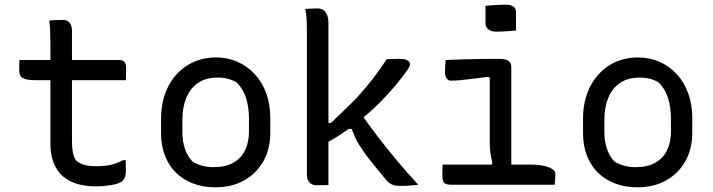

<svg xmlns="http://www.w3.org/2000/svg" viewBox="-20 -788 3040 819"><path d="M63 -532H489Q504 -532 511 -523.5Q518 -515 518 -497Q518 -488 518 -479.5Q518 -471 517.5 -462.5Q517 -454 517 -446H128Q110 -446 97 -448.5Q84 -451 76 -456Q68 -461 65 -469Q62 -477 62 -487Q62 -496 62 -503.5Q62 -511 62.5 -518Q63 -525 63 -532ZM516 -105Q516 -93 516.5 -81Q517 -69 517 -57Q517 -42 512.5 -31Q508 -20 497 -12Q491 -8 480 -4.5Q469 -1 454 1.5Q439 4 422 5.5Q405 7 389 7Q345 7 309.5 -3.5Q274 -14 248.5 -36Q223 -58 209 -93Q195 -128 195 -176Q195 -230 195 -283.5Q195 -337 195 -390.5Q195 -444 195 -497.5Q195 -551 195 -604Q195 -630 194 -654.5Q193 -679 190 -700Q206 -702 221 -702.5Q236 -703 250 -703Q261 -703 269 -698Q277 -693 282 -682.5Q287 -672 287 -656Q287 -597 287 -538.5Q287 -480 287 -421.5Q287 -363 287 -304.5Q287 -246 287 -187Q287 -158 291 -137.5Q295 -117 305 -103Q320 -90 340.5 -84.5Q361 -79 388 -79Q411 -79 430.5 -81Q450 -83 468 -89Q486 -95 506 -105Z M901 -543Q951 -543 993 -524.5Q1035 -506 1066.5 -472Q1098 -438 1115.5 -390.5Q1133 -343 1133 -284V-223Q1133 -152 1103 -99.5Q1073 -47 1020.5 -18Q968 11 899 11Q847 11 804.5 -5Q762 -21 731.5 -50.5Q701 -80 684 -123Q667 -166 667 -220V-281Q667 -360 697.5 -419Q728 -478 781 -510.5Q834 -543 901 -543ZM908 -457Q858 -457 824.5 -434Q791 -411 774.5 -370.5Q758 -330 758 -277V-223Q758 -187 768.5 -154.5Q779 -122 802 -98Q821 -87 843 -81Q865 -75 891 -75Q942 -75 975.5 -94Q1009 -113 1025.5 -147.5Q1042 -182 1042 -226V-280Q1042 -331 1029.5 -370Q1017 -409 990 -436Q974 -446 954 -451.5Q934 -457 908 -457Z M1381 1Q1372 2 1363.5 2Q1355 2 1347 2Q1339 2 1329 2Q1316 2 1307 -4Q1298 -10 1293.5 -20Q1289 -30 1289 -43Q1289 -122 1289 -198Q1289 -274 1289 -349.5Q1289 -425 1289 -501Q1289 -577 1289 -654Q1289 -686 1287.5 -709.5Q1286 -733 1282 -750Q1292 -751 1301 -751Q1310 -751 1319 -751.5Q1328 -752 1336 -752Q1348 -752 1358 -746Q1368 -740 1374.5 -726Q1381 -712 1381 -689Q1381 -602 1381 -515.5Q1381 -429 1381 -343Q1381 -257 1381 -171Q1381 -85 1381 1ZM1687 5Q1668 5 1655.5 0.5Q1643 -4 1632 -15Q1625 -24 1614 -36.5Q1603 -49 1590.5 -65Q1578 -81 1564.5 -97.5Q1551 -114 1539 -130Q1524 -152 1513 -169Q1502 -186 1494.5 -203Q1487 -220 1480 -238L1448 -239L1513 -313Q1551 -258 1591.5 -205Q1632 -152 1675 -101Q1718 -50 1764 0Q1752 1 1740 2.5Q1728 4 1715.5 4.5Q1703 5 1687 5ZM1356 -267 1391 -263Q1405 -277 1419 -290Q1433 -303 1446.5 -316Q1460 -329 1473.5 -342.5Q1487 -356 1502 -371Q1522 -393 1543 -418Q1564 -443 1586 -473Q1608 -503 1630 -536L1687 -537Q1701 -537 1710 -534Q1719 -531 1724 -526Q1729 -521 1729 -514Q1729 -510 1726.5 -504Q1724 -498 1717 -488Q1691 -452 1663.5 -419.5Q1636 -387 1607 -357.5Q1578 -328 1548 -302Q1518 -276 1487 -252.5Q1456 -229 1424.5 -209Q1393 -189 1361 -172Z M2076 -68 2080 -96Q2075 -114 2072 -134.5Q2069 -155 2069 -180Q2069 -208 2069 -235.5Q2069 -263 2069 -291Q2069 -319 2069 -347Q2069 -375 2069 -402.5Q2069 -430 2069 -458L2059 -460Q2025 -456 1996 -452Q1967 -448 1944.5 -446Q1922 -444 1903 -444Q1896 -444 1890.5 -448Q1885 -452 1881.5 -460Q1878 -468 1878 -479Q1878 -492 1879 -505.5Q1880 -519 1881 -532Q1920 -534 1959.5 -535Q1999 -536 2037 -536.5Q2075 -537 2110 -537Q2127 -537 2138 -533.5Q2149 -530 2155 -522.5Q2161 -515 2161 -501Q2161 -457 2161 -412.5Q2161 -368 2161 -324Q2161 -280 2161 -236Q2161 -192 2161 -149Q2161 -106 2161 -63ZM1868 -86H2238Q2273 -86 2297.5 -81Q2322 -76 2335.5 -67Q2349 -58 2349 -46Q2349 -38 2348.5 -30.5Q2348 -23 2347.5 -15.5Q2347 -8 2346 0H1903Q1889 0 1881 -4Q1873 -8 1870 -16Q1867 -24 1867 -36Q1867 -46 1867 -54Q1867 -62 1867.5 -70Q1868 -78 1868 -86ZM2051 -763Q2061 -764 2071.5 -765Q2082 -766 2093.5 -766.5Q2105 -767 2116 -767.5Q2127 -768 2138 -768Q2157 -768 2169 -760.5Q2181 -753 2181 -737V-658Q2171 -657 2160.5 -656Q2150 -655 2139.5 -654.5Q2129 -654 2118 -653.5Q2107 -653 2096 -653Q2076 -653 2063.5 -662.5Q2051 -672 2051 -687Z M2701 -543Q2751 -543 2793 -524.5Q2835 -506 2866.5 -472Q2898 -438 2915.5 -390.5Q2933 -343 2933 -284V-223Q2933 -152 2903 -99.5Q2873 -47 2820.5 -18Q2768 11 2699 11Q2647 11 2604.5 -5Q2562 -21 2531.5 -50.5Q2501 -80 2484 -123Q2467 -166 2467 -220V-281Q2467 -360 2497.5 -419Q2528 -478 2581 -510.5Q2634 -543 2701 -543ZM2708 -457Q2658 -457 2624.5 -434Q2591 -411 2574.5 -370.5Q2558 -330 2558 -277V-223Q2558 -187 2568.5 -154.5Q2579 -122 2602 -98Q2621 -87 2643 -81Q2665 -75 2691 -75Q2742 -75 2775.5 -94Q2809 -113 2825.5 -147.5Q2842 -182 2842 -226V-280Q2842 -331 2829.5 -370Q2817 -409 2790 -436Q2774 -446 2754 -451.5Q2734 -457 2708 -457Z"/></svg>

Font: Rec Mono Semicasual
Style: Regular
Weight: 400
Version: Version 1.085; ttfautohint (v1.8.4.7-5d5b)